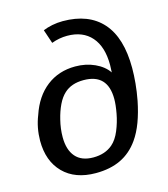

<svg xmlns="http://www.w3.org/2000/svg" viewBox="-110 -811 795 908"><g transform="rotate(-15 287.5 -357.5)"><path d="M248 9.8Q146.5 9.8 89.1 -48.3Q31.7 -106.4 31.7 -206.1Q32.2 -270 54.7 -326.2Q83 -411.1 142.1 -457Q201.2 -502.9 282.7 -502.9Q334.5 -502.9 377.7 -483.2Q420.9 -463.4 442.9 -430.7L444.3 -467.3Q444.3 -556.6 402.1 -604.7Q359.9 -652.8 283.2 -652.8Q244.6 -652.8 207 -638.7L184.1 -706.5Q203.6 -714.8 229.2 -720Q254.9 -725.1 281.2 -725.1Q407.7 -725.1 474.6 -649.9Q541.5 -574.7 541.5 -426.3Q541.5 -391.1 537.8 -351.8Q534.2 -312.5 525.9 -269Q515.1 -214.4 498.3 -169.2Q481.4 -124 458 -90.8Q421.9 -39.6 370.1 -14.9Q318.4 9.8 248 9.8ZM255.4 -64.9Q313 -64.9 350.1 -96.7Q374.5 -117.7 390.6 -156.5Q406.7 -195.3 414.3 -236.6Q421.9 -277.8 421.9 -306.6Q421.9 -430.2 303.7 -430.2Q244.6 -430.2 209.5 -397.9Q189 -379.4 174.1 -348.4Q159.2 -317.4 149.9 -278.8Q139.2 -236.3 139.2 -194.8Q139.2 -132.8 168.5 -98.9Q197.8 -64.9 255.4 -64.9Z"/></g></svg>

Font: Arimo Medium
Style: Italic
Weight: 500
Italic angle: -12°
Designer: Steve Matteson
Foundry: Monotype Imaging Inc.
Version: Version 1.33